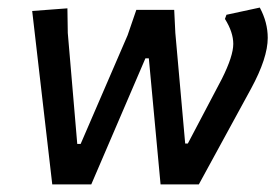

<svg xmlns="http://www.w3.org/2000/svg" viewBox="-20 -487 734 507"><path d="M643 -253 505 0H404L373 -333H364L221 0H118L65 -458L158 -465L159 -400L184 -107H193L317 -394L340 -461H440L443 -400L469 -108H476L566 -279Q596 -339 596 -371Q596 -402 574 -437L578 -448L666 -467Q687 -428 687 -387Q687 -334 643 -253Z"/></svg>

Font: Alegreya Sans SC Medium
Style: Italic
Weight: 500
Italic angle: -7°
Designer: Juan Pablo del Peral
Foundry: Huerta Tipografica
Version: Version 2.007